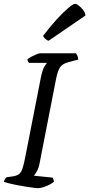

<svg xmlns="http://www.w3.org/2000/svg" viewBox="-29 -982 466 1002"><path d="M167 0Q160 0 142.5 -2.5Q125 -5 102.5 -8.5Q80 -12 57 -16.5Q34 -21 16.5 -25.5Q-1 -30 -9 -33Q-7 -41 -3 -47.5Q1 -54 5 -57L34 -61Q57 -64 69 -72.5Q81 -81 88 -101.5Q95 -122 102 -158L184 -576Q193 -620 203.5 -636Q214 -652 216 -654H122Q120 -657 117.5 -661Q115 -665 114 -672Q121 -679 134.5 -686Q148 -693 161.5 -698.5Q175 -704 180 -704H367Q371 -700 375 -691Q379 -682 379 -671L330 -658Q297 -650 284.5 -631Q272 -612 264 -572L178 -132Q174 -108 164.5 -90.5Q155 -73 148 -65L246 -55Q248 -52 250 -45Q252 -38 252 -33Q236 -20 211 -10Q186 0 167 0ZM224 -769Q215 -772 206.5 -780Q198 -788 196 -795Q233 -844 267.5 -881.5Q302 -919 327.5 -940.5Q353 -962 363 -962Q370 -962 382.5 -952.5Q395 -943 405.5 -929Q416 -915 417 -901Z"/></svg>

Font: Texturina 12pt
Style: Italic
Weight: 400
Italic angle: -11°
Designer: Guillermo Torres Carreño
Foundry: Omnibus-Type
Version: Version 1.002